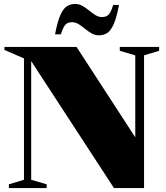

<svg xmlns="http://www.w3.org/2000/svg" viewBox="-20 -953 840 973"><path d="M101.5 -42V-657L2.5 -700V-715H368L665.5 -257V-672.5L587 -695.5V-715H786.5V-695.5L710 -672.5V0H557.5L138 -643.5V-42L216.5 -19V0H25V-19ZM583 -928Q571 -864.5 556.5 -831.2Q542 -798 523.8 -786Q505.5 -774 481 -774Q461.5 -774 444 -784Q426.5 -794 410.5 -807.2Q394.5 -820.5 378.5 -830.5Q362.5 -840.5 345.5 -840.5Q323.5 -840.5 311.8 -828.2Q300 -816 288.5 -779H259Q271 -842.5 285.5 -875.8Q300 -909 318.5 -921Q337 -933 361 -933Q380.5 -933 398 -923Q415.5 -913 431.5 -899.8Q447.5 -886.5 463.5 -876.5Q479.5 -866.5 496.5 -866.5Q518.5 -866.5 530.5 -878.8Q542.5 -891 553.5 -928Z"/></svg>

Font: Newsreader Display ExtraBold
Style: Regular
Weight: 800
Designer: Hugues Gentile
Foundry: Production Type
Version: Version 1.001